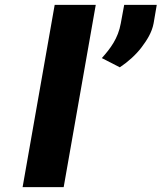

<svg xmlns="http://www.w3.org/2000/svg" viewBox="-20 -770 665 790"><path d="M242 0 374 -750H205L73 0ZM399 -531 473 -493C506 -515 539 -544 563 -576C584 -604 605 -636 612 -674L625 -750H491L477 -674C466 -612 434 -570 399 -531Z"/></svg>

Font: Asimov
Style: XWidIt
Weight: 500
Designer: Google
Version: Version 2.000980; 2014